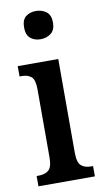

<svg xmlns="http://www.w3.org/2000/svg" viewBox="-87 -803 453 844"><g transform="rotate(-10 139.5 -380.5)"><path d="M136 -635Q109 -635 91 -650Q73 -665 73 -698Q73 -732 91 -746.5Q109 -761 136 -761Q163 -761 182.5 -746.5Q202 -732 202 -698Q202 -665 182.5 -650Q163 -635 136 -635ZM14 0V-46H24Q51 -46 67.5 -59.5Q84 -73 84 -117V-421Q84 -463 68.5 -476.5Q53 -490 27 -490H16V-536H197V-119Q197 -74 213 -60Q229 -46 256 -46H266V0Z"/></g></svg>

Font: Noto Serif Myanmar ExtraCondensed SemiBold
Style: Regular
Weight: 600
Width: 2
Designer: Ben Mitchell and the Monotype Design Team
Foundry: Monotype Imaging Inc.
Version: Version 2.106; ttfautohint (v1.8.4.7-5d5b)